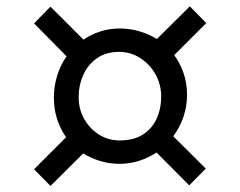

<svg xmlns="http://www.w3.org/2000/svg" viewBox="-20 -688 776 620"><path d="M193.5 -245Q174.5 -271.5 164.2 -304Q154 -336.5 154 -373Q154 -410 164.8 -444.2Q175.5 -478.5 195 -506L90 -612.5L143 -666.5L249.5 -560Q274.5 -577 304 -586.5Q333.5 -596 366.5 -596Q399.5 -596 430 -587Q460.5 -578 486.5 -562L593 -667.5L646 -613.5L542.5 -510Q562 -483.5 573 -451.2Q584 -419 584 -382Q584 -344.5 572.2 -310.2Q560.5 -276 539.5 -248L644.5 -143.5L591 -89.5L485.5 -195.5Q459.5 -178.5 429.5 -168.8Q399.5 -159 366.5 -159Q333.5 -159 303.8 -168Q274 -177 248.5 -192.5L143 -87.5L90 -141.5ZM367 -234.5Q412 -234.5 441.8 -253.8Q471.5 -273 486 -305.2Q500.5 -337.5 500.5 -376Q500.5 -415.5 482 -448.2Q463.5 -481 432.5 -500.8Q401.5 -520.5 364.5 -520.5Q322 -520.5 292.8 -499.8Q263.5 -479 248.8 -445.8Q234 -412.5 234 -374Q234 -335.5 252 -303.8Q270 -272 300 -253.2Q330 -234.5 367 -234.5Z"/></svg>

Font: Merriweather 20pt
Style: Regular
Weight: 400
Version: Version 2.100